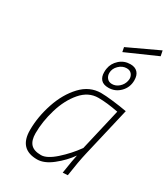

<svg xmlns="http://www.w3.org/2000/svg" viewBox="-219 -1000 973 1110"><g transform="rotate(30 268.0 -445.5)"><path d="M326 -805 529 -900 536 -865 332 -775ZM299 -622Q299 -638 301 -647Q307 -684 337 -711Q367 -738 409 -738Q440 -738 457 -720Q474 -702 474 -668Q474 -621 442 -588.5Q410 -556 365 -556Q331 -556 315 -573.5Q299 -591 299 -622ZM444 -647Q446 -657 446 -661Q446 -680 434.5 -693.5Q423 -707 402 -707Q373 -707 350 -684.5Q327 -662 327 -633Q327 -613 339 -599Q351 -585 372 -585Q397 -585 417.5 -603Q438 -621 444 -647ZM95 -118Q95 -206 125.5 -297.5Q156 -389 212.5 -449Q269 -509 345 -509Q374 -509 425.5 -503Q477 -497 520 -489L444 -163Q429 -99 415 -1L382 1Q397 -98 404 -126Q368 -75 315 -33Q262 9 215 9Q95 9 95 -118ZM414 -182 479 -462Q402 -477 345 -477Q279 -477 230.5 -420.5Q182 -364 157 -280Q132 -196 132 -118Q132 -71 153 -47.5Q174 -24 222 -24Q261 -24 316 -73Q371 -122 414 -182Z"/></g></svg>

Font: Cairo ExtraLight
Style: Italic
Weight: 275
Italic angle: -13°
Designer: Mohamed Gaber, Accademia di Belle Arti di Urbino and others
Foundry: Kief Type Foundry, Accademia di Belle Arti di Urbino and others
Version: Version 3.011